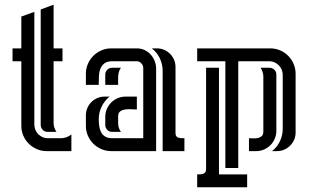

<svg xmlns="http://www.w3.org/2000/svg" viewBox="-20 -647 1325 822"><path d="M33.7 -439.9H71.3V-576.2L127 -596.2V-113.3Q127 -101.6 131.6 -90.8Q136.2 -80.1 144 -72.3Q151.9 -64.5 162.4 -59.8Q172.9 -55.2 184.6 -55.2H239.7Q265.1 -55.2 285.6 -71.3V0H180.2Q157.7 0 137.9 -8.5Q118.2 -17.1 103.3 -31.7Q88.4 -46.4 79.8 -66.2Q71.3 -85.9 71.3 -108.4V-384.8H33.7ZM209.5 -627V-439.9H247.6V-384.8H209.5V-120.6Q209.5 -100.1 221.7 -82.5H183.1Q171.4 -82.5 162.8 -91.3Q154.3 -100.1 154.3 -111.8V-606.4Z M593.3 -55.2V-356Q593.3 -366.7 585.2 -375.7Q577.1 -384.8 565.9 -384.8H460.9Q438 -384.8 426 -375Q414.1 -365.2 408.9 -350.3Q403.8 -335.4 403.3 -317.6Q402.8 -299.8 402.8 -283.7H347.7V-331.1Q347.7 -353.5 356.2 -373.3Q364.7 -393.1 379.6 -408Q394.5 -422.9 414.3 -431.4Q434.1 -439.9 456.5 -439.9H565.9Q583.5 -439.9 598.6 -432.9Q613.8 -425.8 624.8 -413.8Q635.7 -401.9 642.1 -386Q648.4 -370.1 648.4 -353V0H456.5Q434.1 0 414.3 -8.5Q394.5 -17.1 379.6 -31.7Q364.7 -46.4 356.2 -66.2Q347.7 -85.9 347.7 -108.4V-153.8Q347.7 -169.9 354 -184.6Q360.4 -199.2 371.1 -210Q381.8 -220.7 396.5 -227.1Q411.1 -233.4 427.2 -233.4H449.2Q427.2 -215.8 415 -190.4Q402.8 -165 402.8 -137.2Q402.8 -122.1 404.8 -107.4Q406.7 -92.8 412.8 -81.1Q418.9 -69.3 430.4 -62.3Q441.9 -55.2 460.9 -55.2ZM676.3 -344.2Q676.3 -372.1 664.1 -397.5Q651.9 -422.9 629.9 -439.9H651.9Q668.5 -439.9 682.9 -433.6Q697.3 -427.2 708 -416.5Q718.8 -405.8 725.1 -391.4Q731.4 -377 731.4 -360.4V-76.7Q731.4 -67.9 735.1 -63.5Q738.8 -59.1 744.6 -57.4Q750.5 -55.7 757.1 -55.4Q763.7 -55.2 769.5 -55.2V0H676.3ZM565.9 -233.4V-178.2Q557.1 -178.2 543.5 -179.2Q529.8 -180.2 516.8 -178.5Q503.9 -176.8 494.9 -170.4Q485.8 -164.1 485.8 -148.9V-120.6Q485.8 -99.1 497.6 -82.5H459.5Q447.3 -82.5 439 -91.3Q430.7 -100.1 430.7 -111.8V-146.5Q430.7 -164.6 437.5 -180.4Q444.3 -196.3 456.1 -208Q467.8 -219.7 483.6 -226.6Q499.5 -233.4 517.6 -233.4ZM497.6 -356.9Q491.7 -348.6 489.3 -339.8Q486.8 -331.1 486.1 -321.8Q485.4 -312.5 485.6 -303Q485.8 -293.5 485.8 -283.7H430.7V-328.1Q430.7 -339.8 439.2 -348.4Q447.8 -356.9 459.5 -356.9Z M1000 -384.8V72.3H944.8V-384.8H824.2V-439.9H1137.2Q1159.7 -439.9 1179.4 -431.4Q1199.2 -422.9 1213.9 -408Q1228.5 -393.1 1237.1 -373.3Q1245.6 -353.5 1245.6 -331.1V-79.6Q1245.6 -63 1239.3 -48.6Q1232.9 -34.2 1222.2 -23.4Q1211.4 -12.7 1197 -6.3Q1182.6 0 1166 0H1144.5Q1166.5 -17.1 1178.5 -42.5Q1190.4 -67.9 1190.4 -95.7V-326.7Q1190.4 -338.4 1185.8 -349.1Q1181.2 -359.9 1173.3 -367.7Q1165.5 -375.5 1155 -380.1Q1144.5 -384.8 1132.8 -384.8ZM917.5 -356.9V99.6H1038.1V154.8H824.2V99.6Q830.6 99.6 837.2 99.4Q843.8 99.1 849.4 97.2Q855 95.2 858.6 90.8Q862.3 86.4 862.3 77.6V-356.9ZM1107.4 -319.3Q1107.4 -329.1 1104.2 -338.9Q1101.1 -348.6 1095.7 -356.9H1133.8Q1145.5 -356.9 1154.3 -348.6Q1163.1 -340.3 1163.1 -328.1V-86.9Q1163.1 -68.8 1156.2 -53Q1149.4 -37.1 1137.7 -25.4Q1126 -13.7 1110.1 -6.8Q1094.2 0 1076.2 0H1045.9V-55.2Q1054.7 -55.2 1065.2 -54.7Q1075.7 -54.2 1085.2 -56.4Q1094.7 -58.6 1101.1 -64.7Q1107.4 -70.8 1107.4 -84Z"/></svg>

Font: Isar CAT
Style: Regular
Weight: 400
Designer: Digitized by Peter Wiegel
Foundry: CAT-Fonts, Peter Wiegel
Version: Version 1.000; ttfautohint (v1.3)